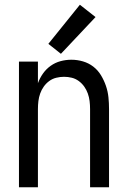

<svg xmlns="http://www.w3.org/2000/svg" viewBox="-20 -790 540 810"><path d="M60 0H140V-330Q140 -347 142 -363.5Q144 -380 149.5 -395.5Q155 -411 164.5 -424.5Q174 -438 187.5 -448Q201 -458 217.5 -462Q234 -466 250 -466Q267 -466 283 -462Q299 -458 312.5 -448Q326 -438 335.5 -424.5Q345 -411 350.5 -395.5Q356 -380 358 -363.5Q360 -347 360 -330V0H440V-330Q440 -355 437.5 -379.5Q435 -404 427 -427.5Q419 -451 406 -472.5Q393 -494 373.5 -509Q354 -524 330 -531Q306 -538 281 -538Q258 -538 235.5 -532Q213 -526 194 -512.5Q175 -499 161.5 -480Q148 -461 140 -439V-530H60ZM237 -563 383 -718 317 -770 184 -605Z"/></svg>

Font: Iosevka SS09
Style: Regular
Weight: 400
Monospace: yes
Designer: Belleve Invis
Foundry: Belleve Invis
Version: Version 5.2.1; ttfautohint (v1.8.3)